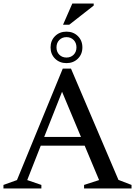

<svg xmlns="http://www.w3.org/2000/svg" viewBox="-28 -1066 764 1086"><path d="M642 -48.5 716 -20V0H447.5V-20L532.5 -47.5L451 -242H202.5L126 -47.5L206 -20V0H-8.5V-20L68 -47.5L327 -678H373.5ZM222 -291.5H430L323 -547ZM348 -887Q387 -887 412.5 -861.8Q438 -836.5 438 -798Q438 -759.5 412.5 -734.2Q387 -709 348 -709Q309 -709 283.5 -734.2Q258 -759.5 258 -798Q258 -836.5 283.5 -861.8Q309 -887 348 -887ZM348 -740.5Q372.5 -740.5 388.5 -756.5Q404.5 -772.5 404.5 -798Q404.5 -823.5 388.5 -839.8Q372.5 -856 348 -856Q323.5 -856 307.5 -839.8Q291.5 -823.5 291.5 -798Q291.5 -772.5 307.5 -756.5Q323.5 -740.5 348 -740.5ZM328.5 -926 381 -1046H502V-1034.5L363.5 -926Z"/></svg>

Font: Newsreader Text Medium
Style: Regular
Weight: 500
Designer: Hugues Gentile
Foundry: Production Type
Version: Version 1.001